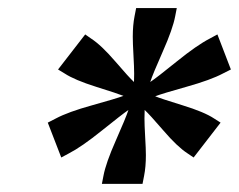

<svg xmlns="http://www.w3.org/2000/svg" viewBox="-20 -598 589 473"><path d="M523.4 -295.9 457 -210 441.9 -220.2Q417 -236.3 382.6 -276.4Q348.1 -316.4 336.4 -327.1Q335.9 -320.3 335.9 -306.2Q335.9 -291 337.6 -261Q339.4 -231 339.4 -215.8Q339.4 -187 335 -165L331.1 -145H231L234.9 -165Q240.7 -196.3 265.4 -252Q290 -307.6 296.4 -327.1Q280.8 -316.4 231 -276.4Q181.2 -236.3 149.9 -220.2L130.9 -210L97.7 -295.9L117.7 -306.2Q147.9 -322.3 206.8 -338.6Q265.6 -355 284.2 -361.8Q271 -367.2 217.3 -384Q163.6 -400.9 139.2 -417L123 -426.8L189.9 -513.2L204.6 -502.9Q229.5 -486.8 263.9 -446.8Q298.3 -406.7 310.1 -396Q310.5 -402.8 310.5 -416.5Q310.5 -431.6 308.8 -461.9Q307.1 -492.2 307.1 -507.3Q307.1 -536.1 311.5 -558.1L315.4 -578.1H415.5L411.6 -558.1Q405.8 -526.9 381.1 -471.2Q356.4 -415.5 350.1 -396Q366.2 -406.7 415.8 -446.8Q465.3 -486.8 496.6 -502.9L515.6 -513.2L548.8 -426.8L529.3 -417Q499 -400.9 439.7 -384.3Q380.4 -367.7 362.3 -360.8Q376.5 -355 429.7 -338.6Q482.9 -322.3 507.3 -306.2Z"/></svg>

Font: Aurulent Sans
Style: BoldItalic
Weight: 700
Italic angle: -11°
Version: Version 2007.05.04